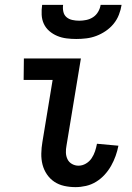

<svg xmlns="http://www.w3.org/2000/svg" viewBox="-20 -760 540 788"><path d="M290 8Q266 8 243.5 3Q221 -2 203 -14Q185 -26 172.5 -44.5Q160 -63 154.5 -84.5Q149 -106 149.5 -130Q150 -154 154 -177L196 -432H77L78 -520H312L253 -163Q250 -148 250.5 -133.5Q251 -119 257 -106.5Q263 -94 275.5 -87Q288 -80 302 -80Q318 -80 332.5 -88.5Q347 -97 356 -110.5Q365 -124 370 -139Q375 -154 378 -170L466 -162Q462 -141 454.5 -120Q447 -99 436 -79.5Q425 -60 409.5 -43Q394 -26 374.5 -14Q355 -2 333 3Q311 8 290 8ZM293 -600Q273 -600 253 -602.5Q233 -605 215 -612.5Q197 -620 182.5 -632.5Q168 -645 160 -662Q152 -679 151 -699.5Q150 -720 153 -740H239Q237 -726 240 -712Q243 -698 253 -689.5Q263 -681 277 -678Q291 -675 305 -675Q319 -675 334 -678Q349 -681 362 -689.5Q375 -698 383 -712Q391 -726 393 -740H479Q476 -720 468 -699.5Q460 -679 446 -662Q432 -645 413.5 -632.5Q395 -620 375 -612.5Q355 -605 334 -602.5Q313 -600 293 -600Z"/></svg>

Font: Iosevka Term Curly Semibold
Style: Italic
Weight: 600
Italic angle: -9°
Designer: Belleve Invis
Foundry: Belleve Invis
Version: Version 32.3.0